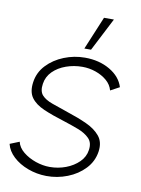

<svg xmlns="http://www.w3.org/2000/svg" viewBox="-91 -755 601 821"><g transform="rotate(10 209.0 -344.5)"><path d="M167.5 10Q125.5 9.5 87.2 -4.8Q49 -19 22.8 -43.5Q-3.5 -68 -10.5 -98L30.5 -114.5Q36 -90 59.2 -71Q82.5 -52 113.8 -41.2Q145 -30.5 175 -30.5Q211.5 -30.5 244.8 -43Q278 -55.5 301 -78.2Q324 -101 328 -131Q333 -163 314.8 -181.5Q296.5 -200 266.2 -211.5Q236 -223 203 -233.5Q149 -250 111 -266.5Q73 -283 55 -308Q37 -333 43 -375Q49 -418.5 79 -450.2Q109 -482 152.8 -499.5Q196.5 -517 243.5 -517Q305.5 -517 352 -489.8Q398.5 -462.5 412 -418.5L373 -397.5Q366.5 -422 346 -439.5Q325.5 -457 297.2 -466.8Q269 -476.5 239.5 -476.5Q202.5 -476.5 168.8 -464.5Q135 -452.5 112.2 -429.8Q89.5 -407 85 -375.5Q80 -343 95 -326.2Q110 -309.5 140.5 -298.8Q171 -288 212 -274Q257 -259.5 295 -242.2Q333 -225 354.5 -199Q376 -173 370 -131.5Q363.5 -88 333.2 -56Q303 -24 259 -6.8Q215 10.5 167.5 10ZM233.5 -555 293.5 -699H336.5L262.5 -555Z"/></g></svg>

Font: Urbanist ExtraLight
Style: Italic
Weight: 250
Version: Version 1.303